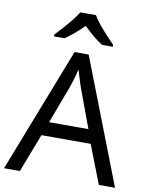

<svg xmlns="http://www.w3.org/2000/svg" viewBox="-100 -1015 840 1087"><g transform="rotate(10 319.5 -472.0)"><path d="M545 0 459 -221H176L91 0H0L279 -717H360L638 0ZM352 -517Q349 -525 342 -546Q335 -567 328.5 -589.5Q322 -612 318 -624Q311 -593 302 -563.5Q293 -534 287 -517L206 -301H432ZM362 -944Q374 -922 396.5 -894.5Q419 -867 443.5 -840.5Q468 -814 487 -795V-784H425Q399 -800 371 -823.5Q343 -847 316 -874Q289 -847 262 -824Q235 -801 209 -784H149V-795Q168 -815 191.5 -841Q215 -867 237 -894.5Q259 -922 272 -944Z"/></g></svg>

Font: Noto Sans Old Persian
Style: Regular
Weight: 400
Designer: Monotype Design Team
Foundry: Monotype Imaging Inc.
Version: Version 2.001; ttfautohint (v1.8.4.7-5d5b)